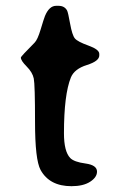

<svg xmlns="http://www.w3.org/2000/svg" viewBox="-20 -643 407 661"><path d="M314 -52.2Q314 -32.7 290.3 -17.3Q266.6 -2 226.1 -2Q150.4 -2 119.6 -58.1Q100.6 -93.3 100.6 -222.7Q100.6 -352.1 96.2 -373Q91.8 -394 71.8 -414.1Q51.8 -434.1 51.8 -444.8Q51.8 -448.7 99.1 -496.1Q109.4 -506.3 119.9 -541.5Q130.4 -576.7 134.8 -587.9Q149.4 -623 173.3 -623H181.2Q202.1 -623 210.9 -606.9Q214.4 -600.6 221.4 -561.3Q228.5 -522 237.8 -510.7Q247.1 -499.5 284.4 -486.1Q321.8 -472.7 321.8 -457.5V-452.1Q321.8 -432.6 279.1 -419.2Q236.3 -405.8 224.1 -376.5Q200.2 -317.4 200.2 -184.1Q200.2 -121.6 221.7 -99.1Q234.9 -85.4 274.4 -80.1Q314 -74.7 314 -52.2Z"/></svg>

Font: Averia Gruesa Libre
Style: Regular
Weight: 500
Italic angle: -1.70001°
Version: Version 1.001